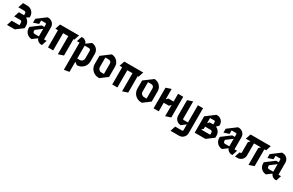

<svg xmlns="http://www.w3.org/2000/svg" viewBox="208 -2075 5894 3859"><g transform="rotate(30 3155.0 -145.0)"><path d="M10 20H190L350 -100V-160C350 -219.7 317.3 -271.7 268.8 -299.2L330 -340V-360C330 -448.3 258.3 -520 170 -520H70L30 -400H170C192.1 -400 210 -382.1 210 -360V-318.8C203.4 -319.6 196.8 -320 190 -320H90L50 -200H190C212.1 -200 230 -182.1 230 -160V-100H50Z M680 -275V-100H580C557.9 -100 540 -117.9 540 -140V-170ZM640 -520 440 -370V-280L560 -320V-400H660C671 -400 680 -391 680 -380V-320H620L420 -170V-140C420 -51.7 491.7 20 580 20L686.8 -60.1C703.3 -13.5 747.8 20 800 20H820L860 -100H800V-380C800 -457.3 737.3 -520 660 -520Z M1370 -520H930L890 -400H950V0H1070V-400H1190V20L1310 -20V-400H1330Z M1570 -400H1670C1692.1 -400 1710 -382.1 1710 -360V-180C1710 -135.8 1674.2 -100 1630 -100H1570ZM1430 -520 1390 -400H1450V230L1570 210V-25L1630 20C1740.4 20 1830 -69.6 1830 -180V-360C1830 -448.3 1758.3 -520 1670 -520L1563.2 -439.9C1546.7 -486.5 1502.2 -520 1450 -520Z M2050 -400H2130C2163.1 -400 2190 -373.1 2190 -340V-100H2130C2085.8 -100 2050 -135.8 2050 -180ZM2130 -520 1930 -370V-180C1930 -69.6 2019.6 20 2130 20H2150L2310 -100V-340C2310 -439.4 2229.4 -520 2130 -520Z M2860 -520H2420L2380 -400H2440V0H2560V-400H2680V20L2800 -20V-400H2820Z M3040 -400H3120C3153.1 -400 3180 -373.1 3180 -340V-100H3120C3075.8 -100 3040 -135.8 3040 -180ZM3120 -520 2920 -370V-180C2920 -69.6 3009.6 20 3120 20H3140L3300 -100V-340C3300 -439.4 3219.4 -520 3120 -520Z M3680 20 3800 -20V-500H3680V-320H3560L3520 -280V-520L3400 -480V0H3520V-200H3640L3680 -240Z M4020 -520 3900 -480V-120C3900 -42.7 3962.7 20 4040 20L4140 -55V80C4140 91 4131 100 4120 100H3960L3920 220H4120C4197.3 220 4260 157.3 4260 80V-500H4140V-100H4040C4029 -100 4020 -109 4020 -120Z M4480 -200H4610C4632.1 -200 4650 -182.1 4650 -160V-110H4440L4480 -150ZM4480 -400H4580C4591 -400 4600 -391 4600 -380V-320H4520L4480 -280ZM4360 -370V10H4610L4770 -110V-160C4770 -227.6 4728.1 -285.4 4668.8 -308.8L4720 -360V-380C4720 -457.3 4657.3 -520 4580 -520H4560Z M5100 -275V-100H5000C4977.9 -100 4960 -117.9 4960 -140V-170ZM5060 -520 4860 -370V-280L4980 -320V-400H5080C5091 -400 5100 -391 5100 -380V-320H5040L4840 -170V-140C4840 -51.7 4911.7 20 5000 20L5106.8 -60.1C5123.3 -13.5 5167.8 20 5220 20H5240L5280 -100H5220V-380C5220 -457.3 5157.3 -520 5080 -520Z M5380 -360V-120C5380 -109 5371 -100 5360 -100H5340L5300 20H5360C5437.3 20 5500 -42.7 5500 -120V-400H5660L5620 -360V30L5740 -10V-400H5780L5820 -520H5350L5310 -400H5420Z M6120 -275V-100H6020C5997.9 -100 5980 -117.9 5980 -140V-170ZM6080 -520 5880 -370V-280L6000 -320V-400H6100C6111 -400 6120 -391 6120 -380V-320H6060L5860 -170V-140C5860 -51.7 5931.7 20 6020 20L6126.8 -60.1C6143.3 -13.5 6187.8 20 6240 20H6260L6300 -100H6240V-380C6240 -457.3 6177.3 -520 6100 -520Z"/></g></svg>

Font: Abibas
Style: Medium
Weight: 500
Version: Version 0.3